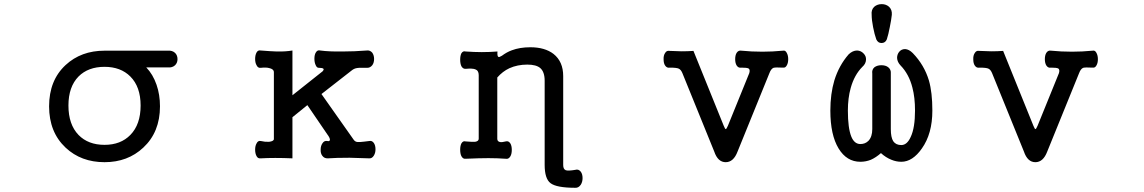

<svg xmlns="http://www.w3.org/2000/svg" viewBox="-20 -768 5540 930"><path d="M311.5 -256.8Q311.5 -347.7 360.4 -397.5Q407.2 -444.3 486.3 -444.3Q564.5 -444.3 611.3 -397.5Q661.1 -347.7 661.1 -256.8Q661.1 -165 611.3 -114.3Q564.5 -66.4 486.3 -66.4Q407.2 -66.4 360.4 -114.3Q311.5 -165 311.5 -256.8ZM793 -522.5H486.3Q373 -522.5 297.9 -453.1Q217.8 -378.9 217.8 -252.9Q217.8 -127.9 297.9 -52.7Q373 17.6 486.3 17.6Q598.6 17.6 673.8 -52.7Q754.9 -127.9 754.9 -252.9Q754.9 -309.6 738.3 -357.4Q720.7 -408.2 688.5 -441.4H793Q814.5 -439.5 828.1 -452.1Q839.8 -463.9 839.8 -481.4Q839.8 -500 828.1 -511.7Q814.5 -524.4 793 -522.5Z M1306.6 -418V-94.7Q1306.6 -84 1283.2 -81.1Q1263.7 -80.1 1243.2 -85Q1229.5 -87.9 1222.7 -73.2Q1215.8 -61.5 1215.8 -43Q1215.8 -24.4 1222.7 -11.7Q1229.5 1 1243.2 -1Q1274.4 -2.9 1313.5 -2.9Q1353.5 -2.9 1396.5 -1V-200.2L1468.8 -258.8L1565.4 -117.2Q1578.1 -100.6 1578.1 -90.8Q1577.1 -82 1565.4 -85Q1550.8 -87.9 1542 -74.2Q1533.2 -61.5 1533.2 -43.9Q1532.2 -25.4 1541 -13.7Q1550.8 0 1568.4 -1Q1607.4 -3.9 1673.8 -3.9Q1726.6 -2.9 1768.6 -1Q1782.2 0 1791 -14.6Q1798.8 -27.3 1798.8 -44.9Q1798.8 -63.5 1791 -75.2Q1782.2 -87.9 1768.6 -85L1744.1 -82Q1720.7 -79.1 1711.9 -80.1Q1700.2 -81.1 1693.4 -90.8L1537.1 -312.5L1683.6 -426.8Q1695.3 -436.5 1710 -438.5Q1718.8 -440.4 1736.3 -439.5H1756.8Q1772.5 -438.5 1783.2 -452.1Q1792 -463.9 1792 -482.4Q1792 -500 1783.2 -512.7Q1772.5 -525.4 1756.8 -523.4Q1695.3 -518.6 1639.6 -518.6Q1574.2 -517.6 1531.2 -523.4Q1517.6 -527.3 1509.8 -513.7Q1502.9 -502.9 1502.9 -483.4Q1502.9 -465.8 1508.8 -453.1Q1514.6 -438.5 1525.4 -439.5Q1541 -439.5 1545.9 -435.5Q1550.8 -432.6 1543 -422.9L1396.5 -306.6V-523.4Q1362.3 -517.6 1320.3 -518.6Q1291 -519.5 1243.2 -523.4Q1229.5 -526.4 1222.7 -513.7Q1215.8 -501 1215.8 -482.4Q1215.8 -463.9 1222.7 -452.1Q1229.5 -437.5 1243.2 -439.5Q1267.6 -442.4 1283.2 -438.5Q1306.6 -433.6 1306.6 -418Z M2298.8 -404.3V-95.7Q2298.8 -84 2281.2 -81.1Q2269.5 -80.1 2235.4 -83Q2222.7 -86.9 2214.8 -73.2Q2209 -61.5 2209 -43Q2209 -23.4 2214.8 -11.7Q2222.7 2.9 2235.4 1Q2303.7 -2 2345.7 -2Q2388.7 -2 2429.7 1Q2443.4 3.9 2452.1 -10.7Q2459 -22.5 2459 -42Q2459 -61.5 2452.1 -73.2Q2443.4 -86.9 2429.7 -83Q2412.1 -78.1 2401.4 -80.1Q2388.7 -83 2388.7 -95.7V-392.6Q2414.1 -421.9 2447.3 -437.5Q2486.3 -455.1 2534.2 -455.1Q2577.1 -455.1 2596.7 -438.5Q2618.2 -419.9 2618.2 -377V30.3Q2618.2 97.7 2646.5 119.1Q2675.8 141.6 2766.6 141.6Q2782.2 142.6 2793 127Q2801.8 113.3 2801.8 94.7Q2801.8 75.2 2793 63.5Q2782.2 49.8 2766.6 54.7Q2732.4 60.5 2720.7 56.6Q2708 51.8 2708 31.2V-399.4Q2708 -469.7 2661.1 -506.8Q2619.1 -539.1 2548.8 -539.1Q2498 -539.1 2459 -524.4Q2434.6 -515.6 2411.1 -498L2409.2 -497.1Q2398.4 -490.2 2394.5 -492.2Q2387.7 -495.1 2389.6 -518.6Q2352.5 -515.6 2313.5 -515.6Q2278.3 -515.6 2235.4 -518.6Q2222.7 -522.5 2214.8 -509.8Q2209 -498 2209 -478.5Q2209 -460 2214.8 -447.3Q2222.7 -433.6 2235.4 -434.6Q2267.6 -437.5 2281.2 -432.6Q2298.8 -426.8 2298.8 -404.3Z M3285.2 -414.1 3439.5 -34.2Q3457 17.6 3495.1 17.6Q3533.2 17.6 3552.7 -34.2L3707 -414.1Q3714.8 -434.6 3726.6 -439.5Q3736.3 -442.4 3772.5 -440.4Q3784.2 -438.5 3791 -451.2Q3797.9 -462.9 3797.9 -481.4Q3797.9 -499 3791 -511.7Q3784.2 -525.4 3772.5 -522.5Q3720.7 -517.6 3672.9 -517.6Q3620.1 -517.6 3571.3 -522.5Q3556.6 -525.4 3547.9 -511.7Q3541 -500 3541 -481.4Q3541 -462.9 3547.9 -451.2Q3556.6 -437.5 3571.3 -440.4Q3597.7 -440.4 3605.5 -436.5Q3614.3 -431.6 3609.4 -414.1L3505.9 -159.2Q3499 -142.6 3495.1 -142.6Q3492.2 -142.6 3485.4 -159.2L3338.9 -521.5Q3312.5 -519.5 3281.2 -519.5Q3262.7 -519.5 3223.6 -521.5H3222.7Q3209 -524.4 3201.2 -510.7Q3193.4 -499 3194.3 -480.5Q3194.3 -461.9 3201.2 -451.2Q3210 -437.5 3224.6 -440.4Q3257.8 -440.4 3267.6 -435.5Q3278.3 -430.7 3285.2 -414.1Z M4299.8 -696.3Q4301.8 -720.7 4286.1 -735.4Q4271.5 -748 4251 -748Q4229.5 -748 4214.8 -735.4Q4199.2 -720.7 4202.1 -696.3Q4202.1 -671.9 4209 -636.7Q4215.8 -601.6 4224.6 -577.1Q4232.4 -559.6 4250 -559.6Q4267.6 -559.6 4275.4 -577.1Q4283.2 -600.6 4290 -636.7Q4296.9 -669.9 4299.8 -696.3ZM4496.1 -232.4Q4496.1 -320.3 4479.5 -377.9Q4457 -453.1 4401.4 -510.7Q4382.8 -529.3 4364.3 -530.3Q4346.7 -530.3 4335.9 -517.6Q4325.2 -504.9 4325.2 -487.3Q4326.2 -467.8 4341.8 -451.2Q4382.8 -409.2 4399.4 -343.8Q4412.1 -295.9 4412.1 -232.4Q4412.1 -149.4 4391.6 -105.5Q4374 -65.4 4345.7 -65.4Q4319.3 -65.4 4306.6 -84Q4294.9 -102.5 4294.9 -142.6V-411.1Q4296.9 -430.7 4282.2 -442.4Q4269.5 -452.1 4249 -452.1Q4229.5 -452.1 4215.8 -442.4Q4202.1 -430.7 4205.1 -411.1V-142.6Q4205.1 -105.5 4186.5 -85.9Q4170.9 -70.3 4147.5 -70.3Q4118.2 -70.3 4103.5 -106.4Q4086.9 -147.5 4086.9 -232.4Q4086.9 -293 4100.6 -341.8Q4118.2 -405.3 4157.2 -444.3Q4173.8 -459 4174.8 -478.5Q4175.8 -496.1 4163.1 -508.8Q4150.4 -522.5 4131.8 -523.4Q4110.4 -523.4 4090.8 -504.9Q4043.9 -451.2 4021.5 -378.9Q4002 -313.5 4002 -232.4Q4002 -114.3 4042 -48.8Q4081.1 15.6 4147.5 15.6Q4173.8 15.6 4198.2 5.9Q4222.7 -4.9 4247.1 -26.4Q4270.5 -4.9 4297.9 5.9Q4321.3 15.6 4345.7 15.6Q4400.4 15.6 4445.3 -48.8Q4496.1 -120.1 4496.1 -232.4Z M4785.2 -414.1 4939.5 -34.2Q4957 17.6 4995.1 17.6Q5033.2 17.6 5052.7 -34.2L5207 -414.1Q5214.8 -434.6 5226.6 -439.5Q5236.3 -442.4 5272.5 -440.4Q5284.2 -438.5 5291 -451.2Q5297.9 -462.9 5297.9 -481.4Q5297.9 -499 5291 -511.7Q5284.2 -525.4 5272.5 -522.5Q5220.7 -517.6 5172.9 -517.6Q5120.1 -517.6 5071.3 -522.5Q5056.6 -525.4 5047.9 -511.7Q5041 -500 5041 -481.4Q5041 -462.9 5047.9 -451.2Q5056.6 -437.5 5071.3 -440.4Q5097.7 -440.4 5105.5 -436.5Q5114.3 -431.6 5109.4 -414.1L5005.9 -159.2Q4999 -142.6 4995.1 -142.6Q4992.2 -142.6 4985.4 -159.2L4838.9 -521.5Q4812.5 -519.5 4781.2 -519.5Q4762.7 -519.5 4723.6 -521.5H4722.7Q4709 -524.4 4701.2 -510.7Q4693.4 -499 4694.3 -480.5Q4694.3 -461.9 4701.2 -451.2Q4710 -437.5 4724.6 -440.4Q4757.8 -440.4 4767.6 -435.5Q4778.3 -430.7 4785.2 -414.1Z"/></svg>

Font: GungsuhChe
Style: Regular
Weight: 400
Monospace: yes
Version: Version 2.21